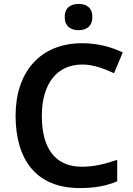

<svg xmlns="http://www.w3.org/2000/svg" viewBox="-20 -943 675 973"><path d="M379 -923C340 -923 308 -906 308 -857C308 -808 340 -790 379 -790C416 -790 448 -808 448 -857C448 -906 416 -923 379 -923ZM397 -616C453 -616 508 -595 558 -572L602 -677C541 -707 469 -724 397 -724C179 -724 59 -573 59 -357C59 -135 163 10 383 10C460 10 515 0 574 -24V-133C512 -112 456 -98 396 -98C257 -98 192 -194 192 -356C192 -517 267 -616 397 -616Z"/></svg>

Font: Noto Sans Arabic UI SmBd
Style: Regular
Weight: 600
Designer: Monotype Design Team, Nadine Chahine and Nizar Qandah
Foundry: Monotype Imaging Inc.
Version: Version 2.010